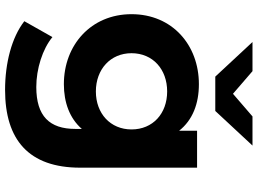

<svg xmlns="http://www.w3.org/2000/svg" viewBox="-146 -644 991 738"><g transform="rotate(90 349.0 -274.5)"><path d="M331 -148C246 -148 184 -204 184 -285C184 -367 246 -422 331 -422C416 -422 477 -367 477 -285C477 -204 416 -148 331 -148ZM303 -25C373 -25 434 -47 475 -94V-69C475 30 426 81 314 81C244 81 168 57 122 19L61 127C124 176 223 201 325 201C517 201 624 110 624 -88V-537H482V-468C441 -520 378 -544 303 -544C153 -544 34 -442 34 -285C34 -129 153 -25 303 -25ZM539 -750H427L340 -675L253 -750H141L274 -607H406Z"/></g></svg>

Font: Montserrat-Alt1
Style: Bold
Weight: 700
Designer: Differentunic
Foundry: Differentunic
Version: Version 7.222